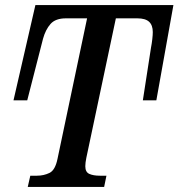

<svg xmlns="http://www.w3.org/2000/svg" viewBox="-20 -734 701 754"><path d="M89 0 99 -44H125Q152 -44 174.5 -55Q197 -66 206 -111L322 -662H239Q198 -662 178.5 -640Q159 -618 149 -582L87 -340H33L119 -714H661L594 -340H541L573 -547Q576 -562 578 -579.5Q580 -597 580 -608Q580 -635 565.5 -648.5Q551 -662 519 -662H435L319 -114Q317 -105 316 -96Q315 -87 315 -81Q315 -58 331 -51Q347 -44 372 -44H398L389 0Z"/></svg>

Font: Noto Serif SemiCondensed Medium
Style: Italic
Weight: 500
Width: 4
Italic angle: -12°
Designer: Monotype Design Team
Foundry: Monotype Imaging Inc.
Version: Version 2.013